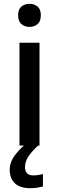

<svg xmlns="http://www.w3.org/2000/svg" viewBox="-20 -763 309 1006"><path d="M135 -743Q159 -743 176.5 -729Q194 -715 194 -683Q194 -651 176.5 -636.5Q159 -622 135 -622Q110 -622 92.5 -636.5Q75 -651 75 -683Q75 -715 92.5 -729Q110 -743 135 -743ZM187 -539V0H82V-539ZM111 113Q111 156 155 156Q171 156 183.5 153.5Q196 151 205 149V214Q190 218 175 220.5Q160 223 139 223Q85 223 58 197.5Q31 172 31 126Q31 85 61 46.5Q91 8 127 -17L179 0Q145 32 128 58Q111 84 111 113Z"/></svg>

Font: Noto Sans Syriac Medium
Style: Regular
Weight: 500
Designer: Patrick Giasson and the Monotype Design Team
Foundry: Monotype Imaging Inc.
Version: Version 3.000; ttfautohint (v1.8.4.7-5d5b)